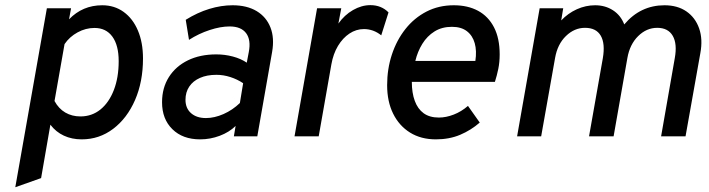

<svg xmlns="http://www.w3.org/2000/svg" viewBox="-20 -544 2828 766"><path d="M41 203 167 -511H263.5L255.5 -467Q309.5 -523 388 -523Q436.5 -523 473.2 -496.5Q510 -470 530.2 -422.2Q550.5 -374.5 550.5 -310.5Q550.5 -218 518.8 -145Q487 -72 431.5 -30Q376 12 306 12Q266.5 12 234.8 -2.8Q203 -17.5 181 -46.5L144 166.5ZM301 -79.5Q346.5 -79.5 380.8 -107.2Q415 -135 434.2 -184.8Q453.5 -234.5 453.5 -300Q453.5 -363.5 428.2 -398Q403 -432.5 357 -432.5Q322 -432.5 289.8 -415Q257.5 -397.5 237.5 -368L197.5 -141Q214 -110.5 240.5 -95Q267 -79.5 301 -79.5Z M778.5 12Q709 12 667.8 -28.5Q626.5 -69 626.5 -136Q626.5 -193.5 653.8 -236.5Q681 -279.5 729.5 -303.2Q778 -327 843 -327Q877 -327 909 -318.5Q941 -310 964.5 -294L972.5 -336Q982 -385 961.8 -411.8Q941.5 -438.5 896 -438.5Q860 -438.5 816.5 -424.2Q773 -410 734 -385L721 -465Q767.5 -494 815 -508.5Q862.5 -523 908 -523Q965 -523 1003.8 -499.8Q1042.5 -476.5 1059 -434.5Q1075.5 -392.5 1065.5 -336L1006.5 0H913L920 -41.5Q894.5 -16.5 856.5 -2.2Q818.5 12 778.5 12ZM801.5 -73Q835.5 -73 871.8 -89Q908 -105 937 -133L950 -212Q927 -227.5 899.2 -236.5Q871.5 -245.5 843.5 -245.5Q805.5 -245.5 777.8 -233.2Q750 -221 735 -198.5Q720 -176 720 -146Q720 -112 742.2 -92.5Q764.5 -73 801.5 -73Z M1155 0 1245 -511H1341.5L1330 -450Q1354 -484 1388.2 -503.8Q1422.5 -523.5 1457.5 -523.5Q1501.5 -523.5 1530 -494.5L1501 -403Q1485.5 -415.5 1468 -421.8Q1450.5 -428 1432 -428Q1401 -428 1374.2 -410.2Q1347.5 -392.5 1328.5 -361Q1309.5 -329.5 1302 -287L1251.5 0Z M1719 12Q1659.5 12 1616 -15Q1572.5 -42 1548.5 -90.5Q1524.5 -139 1524.5 -204Q1524.5 -269 1543.5 -326.5Q1562.5 -384 1597.5 -428.2Q1632.5 -472.5 1681.5 -497.8Q1730.5 -523 1790.5 -523Q1846.5 -523 1887.5 -500.8Q1928.5 -478.5 1951 -434.8Q1973.5 -391 1973.5 -327Q1973.5 -296 1968 -269.2Q1962.5 -242.5 1954.5 -217.5H1623Q1623 -173.5 1634.8 -141.5Q1646.5 -109.5 1670.2 -92.2Q1694 -75 1731 -75Q1759.5 -75 1790 -86.8Q1820.5 -98.5 1847 -121.5L1894 -55Q1859 -24.5 1815.8 -6.2Q1772.5 12 1719 12ZM1637 -301H1876.5Q1882.5 -341 1874 -371.5Q1865.5 -402 1842.8 -419.5Q1820 -437 1783 -437Q1743 -437 1713.5 -418.5Q1684 -400 1665 -369.2Q1646 -338.5 1637 -301Z M2043 0 2133 -511H2227L2219 -462.5Q2246 -491 2281.2 -507Q2316.5 -523 2354.5 -523Q2394.5 -523 2425.5 -503Q2456.5 -483 2470.5 -446.5Q2503 -485 2543.2 -504Q2583.5 -523 2631 -523Q2683 -523 2718.5 -498.5Q2754 -474 2769.2 -430.8Q2784.5 -387.5 2774 -331.5L2715 0H2617.5L2672 -311.5Q2682.5 -369 2664 -401Q2645.5 -433 2602 -433Q2559.5 -433 2526 -400Q2492.5 -367 2483 -312.5L2428 0H2330L2385 -311.5Q2395 -370 2376.8 -401.5Q2358.5 -433 2314 -433Q2271.5 -433 2237.8 -400.2Q2204 -367.5 2194.5 -312.5L2139 0Z"/></svg>

Font: Overpass Medium
Style: Italic
Weight: 500
Italic angle: -10°
Designer: Delve Withrington, Dave Bailey, Thomas Jockin
Foundry: Delve Fonts LLC
Version: Version 4.000